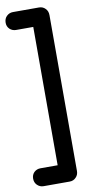

<svg xmlns="http://www.w3.org/2000/svg" viewBox="-109 -825 539 1104"><g transform="rotate(-10 160.5 -273.5)"><path d="M51.8 234.4Q30.3 234.4 14.6 218.8Q0 204.1 0 181.6Q0 159.2 14.6 144.5Q30.3 129.9 51.8 129.9Q85 129.9 152.3 129.9Q152.3 -72.3 152.3 -677.7Q127 -677.7 51.8 -677.7Q30.3 -677.7 14.6 -692.4Q0 -707 0 -728.5Q0 -752 14.6 -766.6Q30.3 -782.2 51.8 -782.2Q102.5 -782.2 204.1 -782.2Q226.6 -782.2 241.2 -766.6Q255.9 -752 255.9 -728.5Q255.9 -425.8 255.9 181.6Q255.9 204.1 241.2 218.8Q226.6 234.4 204.1 234.4Q153.3 234.4 51.8 234.4Z"/></g></svg>

Font: Abed
Style: Bold
Weight: 700
Designer: Johan Aakerlund
Version: Version 3.105